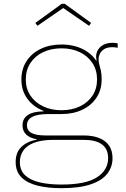

<svg xmlns="http://www.w3.org/2000/svg" viewBox="-20 -768 661 1005"><path d="M300 217Q230.5 217 176.8 203.8Q123 190.5 92.5 160.5Q62 130.5 62 80Q62 29.5 92.2 0.8Q122.5 -28 172 -37V-42L258 -36Q194.5 -35.5 156.2 -20Q118 -4.5 101 21.5Q84 47.5 84 80Q84 124 111.8 149.8Q139.5 175.5 188.5 186.8Q237.5 198 301 198Q430 198 488 159.8Q546 121.5 546 60Q546 -36 417 -36H212Q156.5 -36 127.2 -55.8Q98 -75.5 98 -112Q98 -147.5 125.8 -166Q153.5 -184.5 208 -185V-193L302 -171H232Q176.5 -171 148.8 -156.2Q121 -141.5 121 -112Q121 -85 144.8 -72Q168.5 -59 218 -59H417Q466.5 -59 500.5 -45Q534.5 -31 551.8 -4.5Q569 22 569 60Q569 105.5 541.8 141Q514.5 176.5 455.2 196.8Q396 217 300 217ZM302 -171Q241.5 -171 194 -193.5Q146.5 -216 119.2 -256.8Q92 -297.5 92 -352Q92 -407 119 -448.2Q146 -489.5 193.2 -512.2Q240.5 -535 302 -535Q367.5 -535 417.5 -508.8Q467.5 -482.5 492 -436Q502 -418 507 -397Q512 -376 512 -352Q512 -297.5 485 -256.8Q458 -216 410.5 -193.5Q363 -171 302 -171ZM302 -191Q356 -191 398 -211Q440 -231 464 -267.2Q488 -303.5 488 -352Q488 -401 464 -437.8Q440 -474.5 398 -494.8Q356 -515 302 -515Q247.5 -515 205.2 -494.8Q163 -474.5 139 -437.8Q115 -401 115 -352Q115 -303.5 139.5 -267.2Q164 -231 206.2 -211Q248.5 -191 302 -191ZM512 -352 497 -410 478 -449 486 -452Q484.5 -456.5 483.8 -461.8Q483 -467 483 -472Q483 -488.5 492 -505.2Q501 -522 520.5 -533Q540 -544 571 -544Q578 -544 583.8 -543.2Q589.5 -542.5 596 -541V-518Q588.5 -519.5 582.2 -520.2Q576 -521 569 -521Q541.5 -521 525.5 -511Q509.5 -501 502.8 -486.8Q496 -472.5 496 -459Q496 -443 500 -429.5Q504 -416 508 -398.2Q512 -380.5 512 -352ZM319 -748 457 -648 446 -633 311 -726 176 -633 165 -648 303 -748Z"/></svg>

Font: Hepta Slab ExtraLight
Style: Regular
Weight: 200
Designer: Michael LaGattuta
Foundry: Michael LaGattuta
Version: Version 1.100